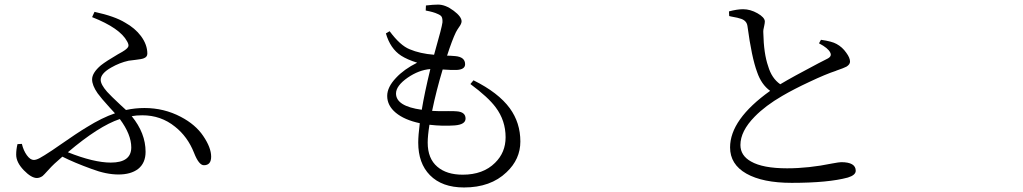

<svg xmlns="http://www.w3.org/2000/svg" viewBox="-20 -785 4540 852"><path d="M143.6 4.9Q119.1 4.9 85.9 -29.3Q51.8 -64.5 51.8 -98.6Q51.8 -122.1 57.6 -145.5L77.1 -146.5Q84 -117.2 99.1 -96.2Q114.3 -75.2 129.9 -75.2Q140.6 -75.2 156.2 -83.5Q171.9 -91.8 211.9 -118.2Q221.7 -125 240.2 -137.7Q324.2 -196.3 365.2 -220.7Q432.6 -262.7 490.2 -282.2Q482.4 -291 466.8 -307.6Q427.7 -350.6 413.1 -371.1Q388.7 -406.2 388.7 -432.6Q388.7 -461.9 427.7 -495.1Q451.2 -513.7 502.9 -543.9Q526.4 -556.6 534.2 -562.5Q547.9 -572.3 549.8 -580.1Q551.8 -587.9 543.9 -601.6Q512.7 -660.2 388.7 -709L399.4 -732.4Q489.3 -712.9 535.2 -684.6Q579.1 -660.2 605.5 -625Q633.8 -586.9 633.8 -546.9Q633.8 -532.2 618.2 -526.4Q609.4 -522.5 582 -519.5Q561.5 -517.6 550.8 -515.6Q510.7 -506.8 473.6 -485.4Q426.8 -459 426.8 -430.7Q426.8 -410.2 455.1 -377.9Q471.7 -359.4 513.7 -320.3Q531.2 -304.7 539.1 -296.9Q579.1 -305.7 621.1 -305.7Q708 -305.7 782.2 -266.6Q847.7 -232.4 881.8 -181.6Q917 -129.9 917 -89.8Q917 -51.8 884.8 -51.8Q862.3 -51.8 840.8 -107.4Q812.5 -178.7 756.8 -222.7Q694.3 -273.4 611.3 -273.4Q585 -273.4 564.5 -269.5Q626 -194.3 626 -111.3Q626 -61.5 592.8 -35.2Q560.5 -10.7 505.9 -10.7Q451.2 -10.7 386.7 -35.2Q308.6 -63.5 256.8 -89.8L221.7 -58.6Q210 -47.9 191.4 -27.3Q175.8 -9.8 168.9 -3.9Q156.2 4.9 143.6 4.9ZM471.7 -63.5Q562.5 -63.5 562.5 -130.9Q562.5 -188.5 511.7 -256.8Q418 -225.6 281.2 -109.4Q396.5 -63.5 471.7 -63.5Z M2039.1 46.9Q1941.4 46.9 1887.7 -7.8Q1835.9 -60.5 1835.9 -152.3Q1835.9 -183.6 1842.8 -238.3Q1774.4 -252.9 1736.3 -284.7Q1698.2 -316.4 1698.2 -359.4Q1698.2 -398.4 1737.3 -439.5Q1772.5 -477.5 1831.1 -506.8Q1787.1 -520.5 1759.8 -538.1Q1711.9 -569.3 1692.4 -636.7L1709 -646.5Q1755.9 -583 1797.9 -566.4Q1843.8 -546.9 1906.2 -542Q1908.2 -548.8 1912.1 -563.5Q1940.4 -662.1 1943.4 -685.5Q1944.3 -703.1 1939.5 -710.9Q1935.5 -717.8 1920.9 -723.6Q1905.3 -731.4 1869.1 -738.3L1870.1 -760.7Q1903.3 -764.6 1923.8 -764.6Q1957 -764.6 1993.2 -737.3Q2028.3 -710.9 2028.3 -690.4Q2028.3 -679.7 2016.6 -664.1Q2007.8 -651.4 2002.9 -641.6Q1986.3 -607.4 1963.9 -538.1Q1976.6 -538.1 2000 -536.1Q2043.9 -532.2 2043.9 -500Q2043.9 -476.6 2006.8 -474.6Q1986.3 -473.6 1944.3 -476.6Q1916 -382.8 1897.5 -293Q1924.8 -291 1968.8 -292Q1998 -292 2006.8 -291Q2045.9 -288.1 2045.9 -258.8Q2045.9 -232.4 1998 -228.5Q1944.3 -224.6 1885.7 -231.4Q1877.9 -182.6 1877.9 -152.3Q1877.9 -81.1 1920.9 -44.9Q1961.9 -9.8 2033.2 -9.8Q2124 -9.8 2176.8 -62.5Q2223.6 -108.4 2223.6 -175.8Q2223.6 -250 2179.7 -308.6Q2146.5 -353.5 2067.4 -412.1L2081.1 -428.7Q2191.4 -374 2242.2 -304.7Q2289.1 -240.2 2289.1 -157.2Q2289.1 -78.1 2227.5 -20.5Q2157.2 46.9 2039.1 46.9ZM1851.6 -297.9Q1863.3 -370.1 1889.6 -478.5Q1838.9 -474.6 1789.1 -440.4Q1737.3 -404.3 1737.3 -370.1Q1737.3 -313.5 1851.6 -297.9Z M3493.2 26.4Q3364.3 26.4 3292 -14.6Q3219.7 -55.7 3219.7 -130.9Q3219.7 -254.9 3397.5 -381.8Q3358.4 -410.2 3339.8 -464.8Q3315.4 -530.3 3296.9 -668.9Q3293.9 -692.4 3269.5 -701.2Q3256.8 -706.1 3223.6 -711.9Q3218.8 -712.9 3215.8 -713.9L3214.8 -734.4Q3251 -744.1 3277.3 -744.1Q3309.6 -744.1 3341.3 -726.1Q3373 -708 3374 -690.4Q3374 -682.6 3371.1 -669.9Q3366.2 -652.3 3367.2 -639.6Q3369.1 -546.9 3388.7 -491.2Q3404.3 -437.5 3442.4 -411.1Q3496.1 -443.4 3611.3 -503.9Q3641.6 -519.5 3651.4 -524.4Q3672.9 -535.2 3664.1 -551.8Q3655.3 -571.3 3614.3 -592.8L3623 -608.4Q3671.9 -601.6 3692.4 -589.8Q3717.8 -576.2 3735.4 -550.8Q3752 -528.3 3752 -511.7Q3752 -499 3736.3 -489.3Q3725.6 -483.4 3691.4 -471.7L3689.5 -470.7Q3644.5 -456.1 3572.3 -421.9Q3502.9 -389.6 3451.2 -359.4Q3377 -316.4 3329.1 -267.6Q3265.6 -203.1 3265.6 -141.6Q3265.6 -94.7 3312.5 -68.4Q3365.2 -38.1 3472.7 -38.1Q3568.4 -38.1 3672.9 -59.6Q3704.1 -65.4 3712.9 -65.4Q3777.3 -65.4 3777.3 -27.3Q3777.3 -7.8 3742.2 2.9Q3655.3 26.4 3493.2 26.4Z"/></svg>

Font: Bpmf GenYo Min R
Style: R
Weight: 400
Foundry: But Ko
Version: Version 1.320